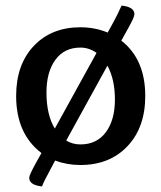

<svg xmlns="http://www.w3.org/2000/svg" viewBox="-20 -583 580 690"><path d="M178 -6 159 30Q137 70 131 87Q85 82 85 56Q85 46 110 1L129 -33Q38 -102 38 -238Q38 -351 101.5 -418Q165 -485 269 -485Q321 -485 367 -466L389 -506Q399 -524 417 -563Q463 -558 463 -532Q463 -521 441 -482L416 -437Q502 -370 502 -238Q502 -125 438 -57.5Q374 10 269 10Q221 10 178 -6ZM147 -251Q147 -170 177 -121L327 -393Q300 -412 269 -412Q211 -412 179 -368Q147 -324 147 -251ZM366 -347 218 -78Q241 -64 269 -64Q328 -64 360.5 -108Q393 -152 393 -225Q393 -298 366 -347Z"/></svg>

Font: Overlock
Style: Bold
Weight: 700
Designer: Dario Muhafara
Foundry: Dario Manuel Muhafara
Version: Version 1.002